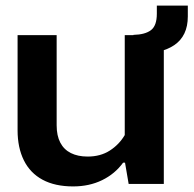

<svg xmlns="http://www.w3.org/2000/svg" viewBox="-20 -659 696 688"><path d="M567 -533V0H441L428 -76H421Q392 -36 346 -13.5Q300 9 242 9Q177 9 132.5 -15Q88 -39 65.5 -84.5Q43 -130 43 -192V-533H183V-210Q183 -173 196 -148Q209 -123 234 -110.5Q259 -98 294 -98Q340 -98 373.5 -119.5Q407 -141 427 -175V-533ZM458 -464V-534Q500 -535 521 -551Q542 -567 542 -610V-639H653V-600Q653 -530 604 -497Q555 -464 458 -464Z"/></svg>

Font: Hubot Sans SemiBold
Style: Regular
Weight: 600
Designer: Deni Anggara
Foundry: GitHub, Inc., Subsidiary of Microsoft Corporation
Version: Version 2.000